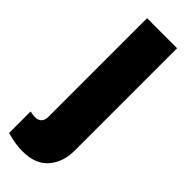

<svg xmlns="http://www.w3.org/2000/svg" viewBox="-262 -598 809 809"><g transform="rotate(45 142.0 -194.0)"><path d="M90 190Q44 190 -6 175V47Q14 51 23 51Q63 51 63 8V-578H242V31Q242 102 203 146Q164 190 90 190Z"/></g></svg>

Font: Oswald Heavy
Style: Regular
Weight: 400
Designer: Vernon Adams
Foundry: Vernon Adams
Version: Version 4.101